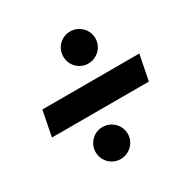

<svg xmlns="http://www.w3.org/2000/svg" viewBox="-143 -743 848 867"><g transform="rotate(-30 281.0 -309.0)"><path d="M161.1 -85.4Q161.1 -108.4 172.4 -127.4Q183.6 -146.5 202.6 -157.7Q221.7 -168.9 244.1 -168.9Q267.1 -168.9 286.4 -157.7Q305.7 -146.5 317.1 -127.4Q328.6 -108.4 328.6 -85.4Q328.6 -62.5 317.1 -43.5Q305.7 -24.4 286.4 -13.2Q267.1 -2 244.1 -2Q221.7 -2 202.6 -13.2Q183.6 -24.4 172.4 -43.5Q161.1 -62.5 161.1 -85.4ZM250.5 -532.2Q250.5 -555.2 261.5 -574.2Q272.5 -593.3 291.5 -604.5Q310.5 -615.7 333 -615.7Q356 -615.7 375.5 -604.5Q395 -593.3 406.2 -574.2Q417.5 -555.2 417.5 -532.2Q417.5 -509.3 406.2 -490.2Q395 -471.2 375.5 -460Q356 -448.7 333 -448.7Q310.5 -448.7 291.5 -460Q272.5 -471.2 261.5 -490.2Q250.5 -509.3 250.5 -532.2ZM49.3 -373H554.7L528.8 -241.7H23.4Z"/></g></svg>

Font: Reddit Sans Vanilla ExtraBold
Style: Italic
Weight: 800
Italic angle: -11.25°
Designer: Stephen Hutchings
Version: Version 1.013